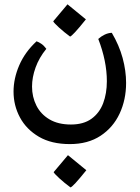

<svg xmlns="http://www.w3.org/2000/svg" viewBox="-20 -380 634 872"><path d="M297.4 274.4Q213.4 274.4 156.5 241Q99.6 207.5 70.6 153.3Q41.5 99.1 41.5 36.1Q41.5 -23.4 67.4 -83.5Q93.3 -143.6 146 -192.4Q156.2 -189 168 -180.9Q179.7 -172.9 190.4 -158.2Q157.7 -118.2 141.6 -73.5Q125.5 -28.8 125.5 13.2Q125.5 60.1 145.3 99.4Q165 138.7 204.6 162.1Q244.1 185.5 302.2 185.5Q359.4 185.5 395.5 159.4Q431.6 133.3 448.5 88.9Q465.3 44.4 465.3 -11.2Q465.3 -102.5 426.3 -203.1Q439 -214.8 455.3 -222.7Q471.7 -230.5 487.8 -231Q521 -174.8 536.9 -116.7Q552.7 -58.6 552.7 -3.4Q552.7 72.8 523.2 136Q493.7 199.2 436.5 236.8Q379.4 274.4 297.4 274.4ZM298.3 -213.9Q271 -233.9 248 -254.9Q225.1 -275.9 221.7 -283.2L286.6 -360.4L370.1 -292Q337.9 -252 321 -233.9Q304.2 -215.8 298.3 -213.9ZM300.3 471.2Q272.9 451.2 250 430.2Q227.1 409.2 223.6 401.9L288.6 324.7L372.1 393.1Q339.8 433.1 323 451.2Q306.2 469.2 300.3 471.2Z"/></svg>

Font: Harmattan
Style: Bold
Weight: 700
Designer: George W. Nuss III and SIL International
Foundry: SIL International
Version: Version 4.000